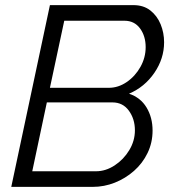

<svg xmlns="http://www.w3.org/2000/svg" viewBox="-20 -730 681 750"><path d="M175 -710H501Q541 -710 567.5 -689Q594 -668 607.5 -635Q621 -602 621 -565Q621 -501 583 -445.5Q545 -390 484 -364Q529 -349 552.5 -310Q576 -271 576 -220Q576 -173 556.5 -132.5Q537 -92 503.5 -62.5Q470 -33 428.5 -16.5Q387 0 342 0H24ZM405 -387Q442 -387 475 -409.5Q508 -432 528.5 -468.5Q549 -505 549 -546Q549 -589 527 -619Q505 -649 466 -649H231L175 -387ZM355 -61Q393 -61 428 -84Q463 -107 485 -143.5Q507 -180 507 -221Q507 -265 483.5 -297.5Q460 -330 419 -330H163L106 -61Z"/></svg>

Font: Raleway
Style: Italic
Weight: 400
Italic angle: -12°
Designer: Matt McInerney, Pablo Impallari, Rodrigo Fuenzalida
Foundry: Matt McInerney, Pablo Impallari, Rodrigo Fuenzalida
Version: Version 4.026